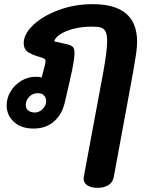

<svg xmlns="http://www.w3.org/2000/svg" viewBox="-20 -613 720 923"><path d="M639 -413Q639 -387 634.5 -355.5Q630 -324 620 -268L586 -82Q554 88 527 237Q522 264 501 277Q480 290 449 290Q418 290 400 278Q382 266 382 246Q382 240 383 237L394 177Q464 -196 477 -269Q495 -370 495 -415Q495 -445 488 -460Q481 -475 466 -480Q451 -485 423 -485Q374 -485 333.5 -474.5Q293 -464 268.5 -447.5Q244 -431 241 -414L299 -401Q321 -396 329.5 -388Q338 -380 338 -359Q338 -330 326 -272.5Q314 -215 291 -119Q278 -63 239.5 -29Q201 5 141 5Q82 5 47 -27Q12 -59 12 -107Q12 -142 31.5 -174Q51 -206 83 -225Q115 -244 152 -244Q171 -244 180 -240Q199 -307 199 -319Q199 -329 191 -332Q185 -335 179 -336.5Q173 -338 168 -340Q133 -350 113.5 -363.5Q94 -377 94 -406Q94 -449 139.5 -492.5Q185 -536 261.5 -564.5Q338 -593 426 -593Q639 -593 639 -413ZM202 -127Q202 -143 191.5 -154Q181 -165 162 -165Q137 -165 120.5 -148Q104 -131 104 -109Q104 -91 115.5 -82Q127 -73 146 -72Q168 -72 185 -89Q202 -106 202 -127Z"/></svg>

Font: Mali
Style: Bold Italic
Weight: 700
Italic angle: -10°
Version: Version 1.000; ttfautohint (v1.6)